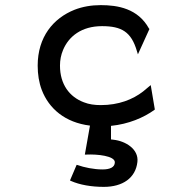

<svg xmlns="http://www.w3.org/2000/svg" viewBox="-20 -482 751 749"><path d="M518 -270 563 -369 561 -371C518 -449 439 -462 373 -462C336 -462 302 -456 271 -444C188 -411 127 -338 127 -226C127 -192 132 -160 143 -131C171 -58 234 -4 331 8L311 121H318C359 119 428 126 428 151C428 171 408 179 380 179C346 179 308 171 283 162L279 161L253 222L257 224C291 239 336 247 385 247C459 247 509 212 516 150C522 100 470 68 422 63C419 63 417 62 413 62V9C482 2 540 -23 582 -53L584 -55L568 -150L538 -125C498 -94 443 -72 373 -72C349 -72 327 -75 307 -83C251 -104 214 -153 214 -226C214 -248 218 -268 226 -287C248 -340 298 -380 378 -380C454 -380 492 -358 514 -283Z"/></svg>

Font: Charger Monospace
Style: Regular
Weight: 400
Designer: Jasper
Foundry: Cannot Into Space Fonts
Version: Version 0.980